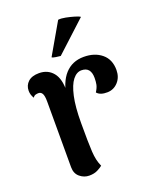

<svg xmlns="http://www.w3.org/2000/svg" viewBox="-139 -816 739 908"><g transform="rotate(-20 230.5 -362.0)"><path d="M152 10Q126 10 105 -7.5Q84 -25 84 -57V-387Q84 -416 77.5 -427.5Q71 -439 58 -439Q52 -439 44 -437Q36 -435 31 -426Q19 -444 19 -465Q19 -492 38 -509.5Q57 -527 93 -527Q137 -527 163 -495.5Q189 -464 187 -399V-358L175 -365Q187 -447 223.5 -487Q260 -527 318 -527Q373 -527 408 -498Q443 -469 443 -416Q443 -380 421.5 -356Q400 -332 368 -331Q331 -330 315 -349Q327 -368 330 -382.5Q333 -397 333 -416Q333 -443 321.5 -457Q310 -471 286 -471Q262 -471 242.5 -446.5Q223 -422 211.5 -370Q200 -318 200 -237Q200 -186 200.5 -151Q201 -116 202.5 -92.5Q204 -69 208 -51Q212 -33 220 -15Q212 -8 194.5 1Q177 10 152 10ZM371 -709 218 -568Q208 -569 194 -571Q180 -573 175 -577L265 -733Q280 -735 302.5 -730.5Q325 -726 345 -720Q365 -714 371 -709Z"/></g></svg>

Font: Arima SemiBold
Style: Regular
Weight: 600
Designer: Joana Correia and Natanael Gama
Foundry: NDISCOVER
Version: Version 1.101;gftools[0.9.23]